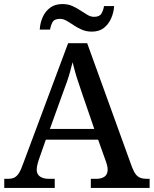

<svg xmlns="http://www.w3.org/2000/svg" viewBox="-20 -927 758 947"><path d="M1 0V-45H18Q38 -45 50.5 -51Q63 -57 73.5 -73.5Q84 -90 95 -122L316 -714H410L631 -103Q640 -80 649.5 -67.5Q659 -55 672.5 -50Q686 -45 704 -45H718V0H428V-45H455Q481 -45 496 -56Q511 -67 511 -91Q511 -97 510 -103Q509 -109 507 -116Q505 -123 503 -129L464 -238H206L171 -138Q168 -130 166 -121.5Q164 -113 162.5 -105.5Q161 -98 161 -91Q161 -68 177 -56.5Q193 -45 221 -45H250V0ZM226 -291H445L386 -463Q377 -491 367.5 -518Q358 -545 351 -570.5Q344 -596 338 -620Q332 -596 325.5 -572.5Q319 -549 310.5 -524.5Q302 -500 291 -471ZM433 -771Q406 -771 384 -780.5Q362 -790 343.5 -802.5Q325 -815 308.5 -824.5Q292 -834 276 -834Q248 -834 239 -817.5Q230 -801 227 -781H176Q178 -815 191 -843.5Q204 -872 228 -889.5Q252 -907 288 -907Q315 -907 336.5 -897.5Q358 -888 376.5 -875.5Q395 -863 411.5 -853.5Q428 -844 444 -844Q471 -844 480.5 -860.5Q490 -877 493 -897H543Q541 -865 528 -836Q515 -807 492 -789Q469 -771 433 -771Z"/></svg>

Font: Noto Serif Thai Medium
Style: Regular
Weight: 500
Version: Version 2.001